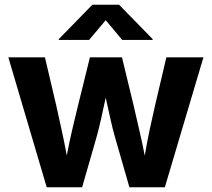

<svg xmlns="http://www.w3.org/2000/svg" viewBox="-20 -787 890 807"><path d="M176.3 0 15.1 -545.9H168.9L216.3 -344.2Q226.1 -298.8 237.8 -246.6Q249.5 -194.3 260.7 -133.3Q272 -192.9 284.4 -245.4Q296.9 -297.9 308.1 -344.2L357.9 -545.9H492.7L541.5 -344.2Q551.8 -297.9 564.2 -245.6Q576.7 -193.4 588.4 -132.8Q598.6 -193.4 609.9 -245.6Q621.1 -297.9 631.8 -344.2L679.2 -545.9H835L672.9 0H523.9L463.4 -210.4Q453.1 -245.6 443.6 -289.6Q434.1 -333.5 424.3 -376.5Q415 -333.5 405.3 -289.3Q395.5 -245.1 385.7 -210.4L325.2 0ZM354.5 -619.1H227.1V-622.6L368.2 -767.1H480.5L621.6 -622.6V-619.1H493.7L424.3 -702.1Z"/></svg>

Font: Inter-Bold
Style: Bold
Weight: 700
Designer: Rasmus Andersson
Foundry: rsms
Version: Version 4.000;git-a52131595